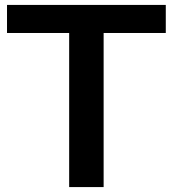

<svg xmlns="http://www.w3.org/2000/svg" viewBox="-20 -760 702 780"><path d="M261 0V-626H8.5V-740H653.5V-626H401V0Z"/></svg>

Font: Encode Sans SmExp SmBold
Style: Regular
Weight: 600
Width: 6
Designer: Multiple Designers
Foundry: Impallari Type
Version: Version 3.002; ttfautohint (v1.8.3) -l 8 -r 50 -G 200 -x 14 